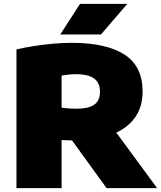

<svg xmlns="http://www.w3.org/2000/svg" viewBox="-20 -971 831 991"><path d="M65 0V-716Q104.5 -725.5 154 -733.2Q203.5 -741 254.5 -745.5Q305.5 -750 349 -750Q527.5 -750 621.8 -689.8Q716 -629.5 716 -499Q716 -415.5 673 -359.2Q630 -303 551.5 -274.5Q473 -246 367 -246Q351.5 -246 333.8 -246.8Q316 -247.5 298 -248V0ZM530 0 284 -340H541L791 0ZM377 -410Q435.5 -410 465.8 -430.2Q496 -450.5 496 -499Q496 -529.5 482.2 -549.2Q468.5 -569 440.8 -578.5Q413 -588 371 -588Q354.5 -588 334.5 -586Q314.5 -584 298 -581V-415Q310.5 -413.5 324.2 -412.2Q338 -411 351.5 -410.5Q365 -410 377 -410ZM291 -793 393 -951H637L501 -793Z"/></svg>

Font: Encode Sans SC Expanded Black
Style: Regular
Weight: 900
Width: 7
Designer: Multiple Designers
Foundry: Impallari Type
Version: Version 3.002